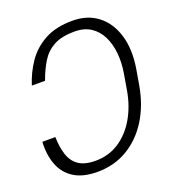

<svg xmlns="http://www.w3.org/2000/svg" viewBox="-134 -822 832 932"><g transform="rotate(-20 282.0 -356.0)"><path d="M8.2 -219.1H75.3Q76.7 -167.3 89.1 -127.8Q101.6 -88.4 132.6 -66.2Q163.7 -44 220.5 -44Q288.4 -44 341.8 -78.8Q395.2 -113.6 430.8 -174.5Q466.3 -235.4 479.8 -313.6L494 -397.7Q502.5 -449.6 497.9 -497.9Q493.3 -546.2 474.4 -584.9Q455.6 -623.6 421.7 -646.1Q387.8 -668.7 338.1 -668.7Q270.2 -668.7 229.8 -646.5Q189.3 -624.3 165 -584.9Q140.6 -545.5 121.8 -492.9H53.6Q72.8 -554.3 108.7 -606.4Q144.5 -658.4 202.4 -690Q260.3 -721.6 345.2 -721.6Q423.3 -721.6 476.2 -680.6Q529.1 -639.6 551.1 -566.6Q573.2 -493.6 557.9 -397.7L543.7 -315Q527 -218.8 481.4 -145.4Q435.7 -72.1 366.8 -31.1Q297.9 9.9 211.3 9.9Q136 9.9 90 -19.4Q44 -48.7 24.3 -100.3Q4.6 -152 8.2 -219.1Z"/></g></svg>

Font: Inter UI Extra Light
Style: Italic
Weight: 200
Italic angle: -9.39999°
Designer: Rasmus Andersson
Foundry: rsms
Version: 3.2;8d6f07862